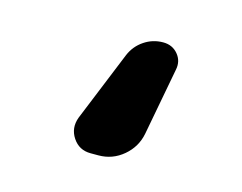

<svg xmlns="http://www.w3.org/2000/svg" viewBox="-57 -269 615 487"><g transform="rotate(15 250.0 -25.5)"><path d="M318.4 -184.6Q342.8 -184.6 357.4 -167Q372.1 -149.4 367.2 -126L334 50.8Q327.1 86.9 298.8 110.8Q270.5 134.8 233.4 134.8H212.9Q182.6 134.8 166 109.9Q149.4 85 160.2 55.7L235.4 -128.9Q246.1 -154.3 268.6 -169.4Q291 -184.6 318.4 -184.6Z"/></g></svg>

Font: Rounded-X Mgen+ 1m bold
Style: Bold
Weight: 700
Designer: [Source Han Sans]
Ryoko NISHIZUKA  (kana & ideographs); Paul D. Hunt (Latin, Greek & Cyrillic); Wenlong ZHANG  (bopomofo
Version: Version 1.059.20150602